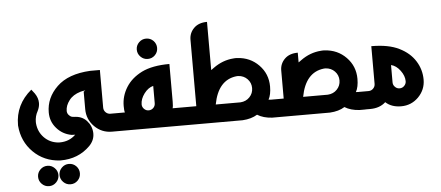

<svg xmlns="http://www.w3.org/2000/svg" viewBox="-64 -910 3284 1431"><g transform="rotate(-5 1577.5 -194.5)"><path d="M324.7 287.6Q324.7 318.8 302.2 341.3Q279.8 363.8 248.5 363.8Q217.3 363.8 194.8 341.3Q172.4 318.8 172.4 287.6Q172.4 256.3 194.8 233.9Q217.3 211.4 248.5 211.4Q279.8 211.4 302.2 233.9Q324.7 256.3 324.7 287.6ZM485.4 287.6Q485.4 318.8 463.4 341.3Q440.9 363.8 409.2 363.8Q377.9 363.8 355.5 341.3Q333 318.8 333 287.6Q333 256.3 355.5 233.9Q377.9 211.4 409.2 211.4Q440.9 211.4 463.4 233.9Q485.4 256.8 485.4 287.6ZM566.4 -315.9Q579.1 -322.3 579.1 -323.7H578.6Q568.4 -322.3 559.6 -320.8Q550.8 -319.3 542.5 -316.9Q484.9 -299.8 457 -261.7Q427.7 -223.6 427.7 -183.6Q427.7 -167.5 437.5 -154.8Q447.8 -141.6 462.4 -136.7Q462.9 -136.7 463.6 -136.5Q464.4 -136.2 465.8 -136.2Q469.7 -135.3 471.2 -135.3Q473.1 -134.8 480.5 -134.8Q480.5 -134.3 476.1 -134.3H477.1Q536.1 -134.3 572.3 -95.2Q608.4 -56.2 610.8 -3.4V2.4Q610.8 52.2 571.8 92.3Q483.9 180.2 350.6 180.2H346.2Q227.1 172.9 147 93.3Q66.9 13.7 57.1 -105.5V-110.4Q57.1 -263.2 178.7 -364.3L202.6 -333.5Q227.1 -297.9 227.1 -260.7Q227.1 -231.4 211.9 -201.2Q191.4 -165 191.4 -121.1Q191.4 -115.7 191.9 -109.9Q197.8 -47.4 239.3 -4.4Q281.7 39.1 343.8 45.4Q350.1 45.9 356 45.9Q427.2 45.9 475.6 -1.5L476.1 -2V-1.5Q471.7 -1.5 467.8 -1.5Q463.9 -1.5 460 -2Q456.1 -2 453.1 -2Q450.2 -2 447.8 -2.4Q380.4 -15.1 337.4 -65.4Q293.5 -115.2 293.5 -183.6Q293.5 -293 378.4 -375Q463.4 -457 627.9 -465.8H700.7V-184.1Q700.7 -163.6 715.3 -148.9Q730 -134.3 750.5 -134.3H778.3V0H750.5Q674.3 0 620.6 -53.7Q566.4 -107.9 566.4 -184.1Z M1037.1 -134.3Q1057.6 -134.3 1072.3 -148.9Q1086.4 -163.1 1086.4 -184.1V-313Q1048.3 -303.7 1018.1 -263.7Q988.3 -223.6 988.3 -183.1Q988.3 -163.6 1002.9 -148.9Q1017.6 -134.3 1037.1 -134.3ZM775.9 -134.3H858.9Q854 -147 854 -183.1Q854 -257.3 894.5 -322.3Q915 -355 944.3 -380.6Q973.6 -406.2 1013.2 -426.3Q1092.8 -465.3 1220.7 -465.3V-183.1Q1220.7 -147 1215.8 -134.3H1348.6V0H775.9ZM1140.1 -592.8Q1140.1 -561.5 1118.2 -539.1Q1095.7 -516.6 1064 -516.6Q1032.7 -516.6 1010.3 -539.1Q987.8 -561.5 987.8 -592.8Q987.8 -624 1010.3 -646.5Q1032.7 -668.9 1064 -668.9Q1095.7 -668.9 1118.2 -646.5Q1140.1 -623.5 1140.1 -592.8Z M1723.6 -134.3Q1765.6 -137.2 1792 -165Q1819.3 -193.4 1819.3 -232.9Q1819.3 -272.5 1792 -300.8Q1765.1 -328.6 1724.1 -331.1H1720.2Q1718.3 -331.1 1716.1 -331.1Q1713.9 -331.1 1710.9 -330.6H1709.5Q1572.3 -314.5 1538.6 -134.3ZM1310.5 -134.3H1393.1V-631.8Q1393.1 -682.1 1428.7 -717.8Q1464.4 -753.4 1527.3 -753.4V-393.1Q1527.8 -393.1 1532.2 -396.2Q1536.6 -399.4 1548.8 -408.2Q1618.7 -459 1699.7 -464.8Q1705.1 -465.3 1710.2 -465.6Q1715.3 -465.8 1720.7 -465.8Q1724.6 -465.8 1726.6 -465.3H1728Q1824.2 -460 1888.7 -394Q1953.6 -327.6 1953.6 -232.9Q1953.6 -171.9 1933.6 -135.7Q1936 -134.8 1953.1 -134.3H1992.7V0H1948.7Q1882.8 -3.9 1838.4 -31.7Q1793.9 -3.9 1728 0H1310.5Z M2377.4 -134.3Q2419.4 -137.2 2445.8 -165Q2473.1 -193.4 2473.1 -232.9Q2473.1 -272.5 2445.8 -300.8Q2418.9 -328.6 2377.9 -331.1H2374Q2372.1 -331.1 2369.9 -331.1Q2367.7 -331.1 2364.7 -330.6H2363.3Q2226.1 -314.5 2192.4 -134.3ZM2046.9 -344.2Q2046.9 -394.5 2082.5 -430.2Q2118.2 -465.8 2181.2 -465.8V-393.1Q2181.6 -393.1 2186 -396.2Q2190.4 -399.4 2202.6 -408.2Q2272.5 -459 2353.5 -464.8Q2358.9 -465.3 2364 -465.6Q2369.1 -465.8 2374.5 -465.8Q2378.4 -465.8 2380.4 -465.3H2381.8Q2478 -460 2542.5 -394Q2607.4 -327.6 2607.4 -232.9Q2607.4 -171.9 2587.4 -135.7Q2589.8 -134.8 2606.9 -134.3H2646.5V0H2602.5Q2536.6 -3.9 2492.2 -31.7Q2447.8 -3.9 2381.8 0H1964.4V-134.3H2046.9Z M2865.7 -184.1Q2865.7 -163.1 2880.4 -149.4Q2894 -134.8 2915 -134.8Q2935.1 -134.8 2949.2 -149.4Q2963.9 -164.1 2963.9 -184.1Q2963.9 -224.1 2934.1 -264.2Q2904.3 -304.2 2865.7 -313.5ZM2731.4 -466.3Q2859.9 -466.3 2939 -426.8Q3017.6 -388.2 3058.1 -323.2Q3098.1 -259.3 3098.1 -184.1Q3098.1 -108.9 3044.4 -54.2Q2990.7 -0.5 2915 -0.5Q2842.3 -0.5 2798.3 -41.5Q2754.4 -0.5 2681.6 -0.5H2606.9V-134.8H2681.6Q2702.6 -134.8 2716.8 -149.4Q2731.4 -164.1 2731.4 -184.6Z"/></g></svg>

Font: DimaKhabar
Style: Bold
Weight: 700
Width: 6
Designer: R.Balvardi
Foundry: Dima Software Group
Version: Version 1.00;November 30, 2018;FontCreator 11.5.0.2427 64-bi